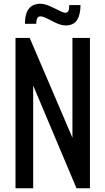

<svg xmlns="http://www.w3.org/2000/svg" viewBox="-20 -1014 568 1034"><path d="M63.5 0V-809.6H140.1L370.1 -272V-809.6H464.4V0H392.1L158.7 -553.2V0ZM114.3 -885.7Q114.3 -995.6 200.7 -993.7Q227.1 -993.2 273.7 -969.2Q320.3 -945.3 330.1 -945.3Q342.8 -944.8 347.9 -954.1Q353 -963.4 353 -986.8H413.6Q413.6 -936 395 -906.2Q376.5 -876.5 330.1 -877Q304.7 -877 259.3 -901.4Q213.9 -925.8 200.7 -925.8Q187.5 -926.8 181.4 -917Q175.3 -907.2 175.3 -885.7Z"/></svg>

Font: Oswald Regular
Style: Regular
Weight: 400
Designer: Vernon Adams
Foundry: Vernon Adams
Version: 3.0; ttfautohint (v0.95) -l 8 -r 50 -G 200 -x 0 -w "G" -W -c